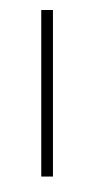

<svg xmlns="http://www.w3.org/2000/svg" viewBox="-20 -863 591 1204"><path d="M238.8 -800.3H312V244.1H238.8ZM220.2 -714.4ZM215.3 -842.8ZM190.4 0ZM201.2 321.3Z"/></svg>

Font: Noto Sans Tamil
Style: Regular
Weight: 400
Designer: Monotype Design team
Foundry: Monotype Imaging Inc.
Version: Version 1.06 uh